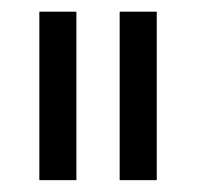

<svg xmlns="http://www.w3.org/2000/svg" viewBox="-20 -930 336 327"><path d="M47 -623.2V-910.1H110.1V-623.2ZM183.8 -623.2V-910.1H247V-623.2Z"/></svg>

Font: Myanmar KatKuu
Style: Regular
Weight: 400
Designer: Khon Soe Zaw Thu
Foundry: MPUA
Version: Version 1.00 September 13, 2016, initial release